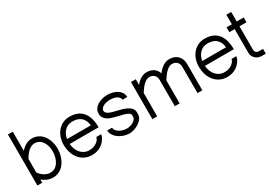

<svg xmlns="http://www.w3.org/2000/svg" viewBox="11 -1511 3256 2322"><g transform="rotate(-30 1639.0 -350.0)"><path d="M79.6 -713.4H147V-446.8Q161.1 -462.4 178.2 -477.1Q195.3 -491.7 215.1 -502.9Q234.9 -514.2 257.1 -520.8Q279.3 -527.3 304.2 -527.3Q341.3 -527.3 371.3 -516.1Q401.4 -504.9 424.8 -485.6Q448.2 -466.3 465.3 -440.7Q482.4 -415 493.4 -386.2Q504.4 -357.4 509.5 -327.1Q514.6 -296.9 514.6 -268.6Q514.6 -232.9 508.3 -198.2Q502 -163.6 489.3 -132.3Q476.6 -101.1 458 -74.7Q439.5 -48.3 415 -29.1Q390.6 -9.8 360.8 1.2Q331.1 12.2 295.9 12.2Q272.5 12.2 251.5 7.6Q230.5 2.9 211.9 -5.1Q193.4 -13.2 177 -23.7Q160.6 -34.2 147 -45.4V0H79.6ZM304.2 -460Q284.7 -460 266.8 -453.4Q249 -446.8 233.4 -436Q217.8 -425.3 204.6 -411.4Q191.4 -397.5 180.4 -383.3Q169.4 -369.1 160.9 -355.7Q152.3 -342.3 147 -332V-142.1Q155.3 -130.9 169.2 -116Q183.1 -101.1 202.1 -87.4Q221.2 -73.7 244.6 -64.5Q268.1 -55.2 295.9 -55.2Q332.5 -55.2 360.8 -73.2Q389.2 -91.3 408.2 -121.1Q427.2 -150.9 437.3 -189.5Q447.3 -228 447.3 -268.6Q447.3 -289.6 443.6 -312Q439.9 -334.5 432.6 -355.7Q425.3 -377 413.8 -396Q402.3 -415 386.2 -429.2Q370.1 -443.4 349.9 -451.7Q329.6 -460 304.2 -460Z M668.5 -240.2Q671.9 -201.7 684.8 -168Q697.8 -134.3 719.7 -109.1Q741.7 -84 772 -69.6Q802.2 -55.2 840.8 -55.2Q879.4 -55.2 907.5 -66.9Q935.5 -78.6 953.9 -94.5Q972.2 -110.4 980.7 -126.7Q989.3 -143.1 989.3 -152.3H1056.6Q1056.6 -142.1 1051 -126Q1045.4 -109.9 1033.9 -91.6Q1022.5 -73.2 1005.1 -54.7Q987.8 -36.1 963.6 -21.2Q939.5 -6.3 908.9 2.9Q878.4 12.2 840.8 12.2Q782.7 12.2 738 -10Q693.4 -32.2 662.6 -70.6Q631.8 -108.9 616 -159.7Q600.1 -210.4 600.1 -267.6Q600.1 -317.4 615 -364Q629.9 -410.6 659.2 -447Q688.5 -483.4 731.4 -505.4Q774.4 -527.3 830.1 -527.3Q949.7 -527.3 1011.2 -453.9Q1072.8 -380.4 1072.8 -240.2ZM830.1 -460Q795.9 -460 768.6 -447.8Q741.2 -435.5 721.2 -414.6Q701.2 -393.6 688.2 -366Q675.3 -338.4 670.4 -307.6H1003.4Q995.1 -382.3 951.9 -421.1Q908.7 -460 830.1 -460Z M1488.8 -384.3Q1488.8 -401.4 1478.5 -415.3Q1468.3 -429.2 1450.7 -439.2Q1433.1 -449.2 1408.9 -454.6Q1384.8 -460 1356.9 -460Q1333.5 -460 1309.6 -455.1Q1285.6 -450.2 1266.1 -440.4Q1246.6 -430.7 1234.4 -416.5Q1222.2 -402.3 1222.2 -383.8Q1222.2 -365.7 1235.1 -353Q1248 -340.3 1269.3 -330.8Q1290.5 -321.3 1316.9 -314.5Q1343.3 -307.6 1370.6 -301.3Q1407.7 -293 1441.2 -282.5Q1474.6 -272 1503.9 -255.4Q1518.6 -247.1 1530.5 -237.1Q1542.5 -227.1 1550.5 -214.1Q1558.6 -201.2 1562.3 -185.8Q1565.9 -170.4 1564 -151.4Q1566.9 -130.4 1561.5 -112.3Q1556.2 -94.2 1545.4 -78.9Q1534.7 -63.5 1520 -50.8Q1505.4 -38.1 1489.3 -27.8Q1456.5 -7.3 1423.1 2.4Q1389.6 12.2 1363.8 12.2Q1320.8 12.2 1281 -1.7Q1241.2 -15.6 1210.4 -38.6Q1179.7 -61.5 1161.4 -91.8Q1143.1 -122.1 1143.1 -154.8H1210.4Q1210.4 -135.3 1223.4 -117.2Q1236.3 -99.1 1257.6 -85.4Q1278.8 -71.8 1306.4 -63.5Q1334 -55.2 1363.8 -55.2Q1381.3 -55.2 1405.5 -61Q1429.7 -66.9 1452.1 -78.6Q1463.4 -85 1470.5 -92.3Q1477.5 -99.6 1485.4 -108.9Q1501 -127.4 1496.6 -151.4Q1501 -169.9 1490.5 -183.1Q1480 -196.3 1459 -205.6Q1438 -215.3 1410.9 -222.4Q1383.8 -229.5 1356 -235.8Q1318.4 -244.6 1282.2 -254.4Q1246.1 -264.2 1217.8 -280Q1189.5 -295.9 1172.1 -320.6Q1154.8 -345.2 1154.8 -383.8Q1154.8 -418.9 1173.1 -445.6Q1191.4 -472.2 1220.7 -490.5Q1250 -508.8 1285.9 -518.1Q1321.8 -527.3 1356.9 -527.3Q1398.9 -527.3 1435.3 -517.1Q1471.7 -506.8 1498.5 -488.3Q1525.4 -469.7 1540.8 -443.4Q1556.2 -417 1556.2 -384.3Z M1752.4 -518.6V-440.4Q1769 -460 1786.6 -475.8Q1804.2 -491.7 1823.2 -503.2Q1842.3 -514.6 1862.8 -521Q1883.3 -527.3 1905.8 -527.3Q1965.3 -527.3 2003.7 -499.8Q2042 -472.2 2056.6 -425.8Q2074.7 -448.2 2093.5 -466.8Q2112.3 -485.4 2132.8 -498.8Q2153.3 -512.2 2175.8 -519.8Q2198.2 -527.3 2222.7 -527.3Q2261.2 -527.3 2291 -515.4Q2320.8 -503.4 2341.3 -481.9Q2361.8 -460.4 2372.3 -430.7Q2382.8 -400.9 2382.8 -365.2V0H2315.4V-365.2Q2315.4 -386.2 2309.3 -403.6Q2303.2 -420.9 2291.5 -433.3Q2279.8 -445.8 2262.5 -452.9Q2245.1 -460 2222.7 -460Q2201.2 -460 2180.7 -449Q2160.2 -438 2140.9 -419.4Q2121.6 -400.9 2102.8 -376Q2084 -351.1 2065.9 -322.8V0H1998.5V-365.2Q1998.5 -386.2 1992.4 -403.6Q1986.3 -420.9 1974.6 -433.3Q1962.9 -445.8 1945.6 -452.9Q1928.2 -460 1905.8 -460Q1884.8 -460 1865 -449.5Q1845.2 -439 1826.2 -421.1Q1807.1 -403.3 1788.8 -379.2Q1770.5 -355 1752.4 -327.6V0H1685.1V-518.6Z M2556.6 -240.2Q2560.1 -201.7 2573 -168Q2585.9 -134.3 2607.9 -109.1Q2629.9 -84 2660.2 -69.6Q2690.4 -55.2 2729 -55.2Q2767.6 -55.2 2795.7 -66.9Q2823.7 -78.6 2842 -94.5Q2860.4 -110.4 2868.9 -126.7Q2877.4 -143.1 2877.4 -152.3H2944.8Q2944.8 -142.1 2939.2 -126Q2933.6 -109.9 2922.1 -91.6Q2910.6 -73.2 2893.3 -54.7Q2876 -36.1 2851.8 -21.2Q2827.6 -6.3 2797.1 2.9Q2766.6 12.2 2729 12.2Q2670.9 12.2 2626.2 -10Q2581.5 -32.2 2550.8 -70.6Q2520 -108.9 2504.2 -159.7Q2488.3 -210.4 2488.3 -267.6Q2488.3 -317.4 2503.2 -364Q2518.1 -410.6 2547.4 -447Q2576.7 -483.4 2619.6 -505.4Q2662.6 -527.3 2718.3 -527.3Q2837.9 -527.3 2899.4 -453.9Q2960.9 -380.4 2960.9 -240.2ZM2718.3 -460Q2684.1 -460 2656.7 -447.8Q2629.4 -435.5 2609.4 -414.6Q2589.4 -393.6 2576.4 -366Q2563.5 -338.4 2558.6 -307.6H2891.6Q2883.3 -382.3 2840.1 -421.1Q2796.9 -460 2718.3 -460Z M3017.1 -513.2H3091.3V-646.5H3158.7V-513.2H3256.8V-445.8H3158.7V-123Q3158.7 -105 3164.3 -94Q3169.9 -83 3178.5 -77.1Q3187 -71.3 3197 -69.3Q3207 -67.4 3215.3 -67.4H3269V0H3215.3Q3196.8 0 3175.3 -5.9Q3153.8 -11.7 3135 -25.9Q3116.2 -40 3103.8 -63.7Q3091.3 -87.4 3091.3 -123V-445.8H3017.1Z"/></g></svg>

Font: AnjaliOldLipi
Style: Regular
Weight: 400
Italic angle: -12°
Designer: Kevin & Siji
Foundry: Kevin & Siji
Version: Version 0.730 2004